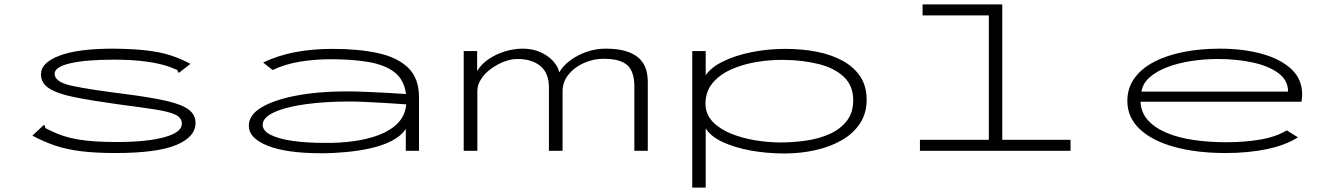

<svg xmlns="http://www.w3.org/2000/svg" viewBox="-20 -685 6040 872"><path d="M504 10Q415 10 349.5 2Q284 -6 231.5 -23.5Q179 -41 127 -69L172 -111L180 -118L184 -113Q184 -104 190 -101Q196 -98 211 -91Q264 -64 332.5 -52Q401 -40 507 -40Q648 -40 727 -62Q806 -84 806 -123Q806 -150 777 -164Q748 -178 683.5 -188Q619 -198 512 -212Q396 -228 319 -243.5Q242 -259 204 -283Q166 -307 166 -348Q166 -400 249.5 -432Q333 -464 494 -464Q587 -463 649 -455.5Q711 -448 756.5 -433Q802 -418 845 -395L800 -360L792 -354L788 -359Q788 -367 781 -369Q774 -371 759 -378Q666 -414 498 -414Q370 -414 299 -397.5Q228 -381 228 -350Q228 -312 308 -295Q388 -278 548 -258Q665 -243 735 -227Q805 -211 836.5 -187.5Q868 -164 868 -127Q868 -63 780.5 -26.5Q693 10 504 10Z M1440 11Q1282 11 1196 -23Q1110 -57 1110 -114Q1110 -163 1168 -197.5Q1226 -232 1327 -251Q1428 -270 1556 -270Q1593 -270 1639.5 -268Q1686 -266 1734 -263.5Q1782 -261 1824 -258Q1815 -324 1771 -357.5Q1727 -391 1653 -403.5Q1579 -416 1481 -416Q1411 -416 1343 -405Q1275 -394 1218 -367L1175 -401Q1242 -433 1320 -448Q1398 -463 1491 -463Q1610 -463 1698 -443.5Q1786 -424 1834.5 -376.5Q1883 -329 1883 -243V0H1823V-99Q1801 -67 1759.5 -45.5Q1718 -24 1664.5 -12Q1611 0 1553 5.5Q1495 11 1440 11ZM1173 -118Q1173 -91 1209.5 -72.5Q1246 -54 1309.5 -45Q1373 -36 1454 -36Q1523 -35 1587.5 -44Q1652 -53 1703.5 -73Q1755 -93 1787.5 -126.5Q1820 -160 1825 -211Q1789 -214 1743 -216.5Q1697 -219 1650.5 -221.5Q1604 -224 1568 -224Q1456 -224 1366.5 -211.5Q1277 -199 1225 -175Q1173 -151 1173 -118Z M2086 0V-453H2147V-362Q2164 -392 2197 -415Q2230 -438 2271.5 -451Q2313 -464 2354 -464Q2399 -464 2434.5 -448Q2470 -432 2492.5 -407Q2515 -382 2520 -356Q2535 -384 2567.5 -409Q2600 -434 2644 -449.5Q2688 -465 2737 -464Q2798 -463 2835 -448.5Q2872 -434 2891 -411.5Q2910 -389 2916 -363.5Q2922 -338 2922 -315V0H2861V-293Q2861 -360 2829 -389Q2797 -418 2721 -418Q2675 -418 2632 -399Q2589 -380 2562 -346.5Q2535 -313 2535 -270V0H2473V-288Q2473 -353 2434.5 -385Q2396 -417 2331 -417Q2300 -417 2268 -404.5Q2236 -392 2208.5 -371.5Q2181 -351 2164.5 -325Q2148 -299 2148 -272V0Z M3124 167V-453H3185V-343Q3209 -379 3264 -406Q3319 -433 3392.5 -448Q3466 -463 3547 -463Q3623 -463 3689.5 -450Q3756 -437 3807 -409Q3858 -381 3887 -337.5Q3916 -294 3916 -232Q3916 -170 3885.5 -124Q3855 -78 3802.5 -48Q3750 -18 3683 -3Q3616 12 3543 12Q3462 12 3388.5 -1.5Q3315 -15 3261 -40.5Q3207 -66 3185 -102V167ZM3524 -38Q3583 -38 3641.5 -46.5Q3700 -55 3748 -76.5Q3796 -98 3825.5 -135.5Q3855 -173 3855 -229Q3855 -296 3812.5 -336Q3770 -376 3698.5 -394Q3627 -412 3541 -413Q3479 -414 3416 -403.5Q3353 -393 3300.5 -369.5Q3248 -346 3216 -307.5Q3184 -269 3184 -213Q3185 -165 3217.5 -131.5Q3250 -98 3301.5 -77.5Q3353 -57 3412 -47.5Q3471 -38 3524 -38Z M4158 0V-50H4471V-615H4170V-665H4532V-50H4842V0Z M5547 10Q5413 10 5312.5 -18Q5212 -46 5156 -99Q5100 -152 5100 -227Q5100 -285 5132 -329.5Q5164 -374 5221.5 -404Q5279 -434 5355.5 -449Q5432 -464 5521 -464Q5625 -464 5709.5 -441Q5794 -418 5844 -372Q5894 -326 5894 -256Q5894 -248 5893 -239.5Q5892 -231 5891 -223H5160Q5162 -174 5193.5 -139Q5225 -104 5279 -81.5Q5333 -59 5402.5 -49Q5472 -39 5551 -39Q5630 -39 5702.5 -51Q5775 -63 5824 -93L5875 -61Q5817 -25 5733 -7.5Q5649 10 5547 10ZM5164 -269H5830Q5830 -320 5786.5 -352.5Q5743 -385 5670.5 -401Q5598 -417 5511 -417Q5447 -417 5387.5 -407.5Q5328 -398 5280 -379.5Q5232 -361 5201 -333.5Q5170 -306 5164 -269Z"/></svg>

Font: Inconsolata UltraExpanded Light
Style: Regular
Weight: 300
Width: 9
Monospace: yes
Designer: Raph Levien, Cyreal, Brenton Simpson
Foundry: Raph Levien, Cyreal, Google
Version: Version 3.001; ttfautohint (v1.8.2.53-6de2)